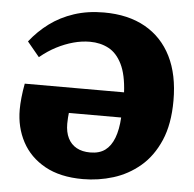

<svg xmlns="http://www.w3.org/2000/svg" viewBox="-52 -768 844 834"><g transform="rotate(5 370.0 -350.5)"><path d="M339 14Q240 14 173.5 -23Q107 -60 73.5 -123Q40 -186 40 -263Q40 -286 43 -315.5Q46 -345 52 -377H485Q481 -454 458.5 -499.5Q436 -545 400 -564Q364 -583 319 -583Q283 -583 246.5 -573Q210 -563 174 -544.5Q138 -526 103 -497L50 -561Q86 -607 132.5 -641.5Q179 -676 238 -695.5Q297 -715 368 -715Q474 -715 548.5 -673Q623 -631 662.5 -552Q702 -473 702 -360Q702 -257 671 -185.5Q640 -114 588 -70Q536 -26 471.5 -6Q407 14 339 14ZM361 -104Q401 -104 426 -122.5Q451 -141 465 -177.5Q479 -214 482 -267H254Q253 -260 252 -246.5Q251 -233 251 -220Q251 -183 264 -157Q277 -131 301.5 -117.5Q326 -104 361 -104Z"/></g></svg>

Font: Literata ExtraBold
Style: Regular
Weight: 800
Designer: Latin by Veronika Burian and Jose Scaglione. Greek by Irene Vlachou. Cyrillic by Vera Evstafieva.
Foundry: TypeTogether
Version: Version 3.103;gftools[0.9.29]